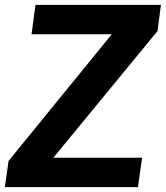

<svg xmlns="http://www.w3.org/2000/svg" viewBox="-44 -765 678 785"><path d="M-24 0 -9 -107 413 -625H85L101 -745H614L600 -638L174 -120H537L520 0Z"/></svg>

Font: Plus Jakarta Sans
Style: Bold Italic
Weight: 700
Italic angle: -8°
Designer: Gumpita Rahayu
Foundry: Tokotype
Version: Version 2.071; ttfautohint (v1.8.4.7-5d5b);gftools[0.9.29]